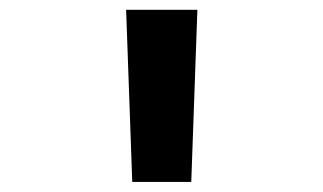

<svg xmlns="http://www.w3.org/2000/svg" viewBox="-20 -750 660 392"><path d="M370.5 -378.5 383 -730H237.5L250 -378.5Z"/></svg>

Font: Monaspace Neon
Style: Bold
Weight: 700
Designer: Riley Cran & the Lettermatic Team
Foundry: Lettermatic
Version: Version 1.200 (Monaspace Neon)